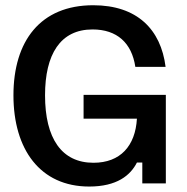

<svg xmlns="http://www.w3.org/2000/svg" viewBox="-20 -682 694 714"><path d="M311.7 11.7C415 11.7 465 -30 489.2 -77.5H509.2V0H596.7V-329.2H290.8V-240.8H489.2C483.3 -139.2 427.5 -76.7 327.5 -76.7C209.2 -76.7 147.5 -167.5 147.5 -327.5C147.5 -480 204.2 -572.5 324.2 -572.5C415 -572.5 470 -522.5 483.3 -433.3H595.8C578.3 -572.5 490 -662.5 326.7 -662.5C130 -662.5 30 -529.2 30 -327.5C30 -126.7 129.2 11.7 311.7 11.7Z"/></svg>

Font: Familjen Grotesk Medium
Style: Regular
Weight: 500
Designer: Anders Wikstroem, Jonas Baeckman, Matilda Gysing, Kristian Moeller
Foundry: Familjen STHLM AB
Version: Version 2.000